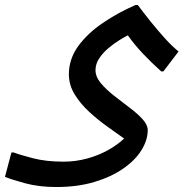

<svg xmlns="http://www.w3.org/2000/svg" viewBox="-44 -488 762 772"><path d="M182 264Q113 264 57.5 249Q2 234 -24 223L2 125H11Q37 135 89.5 148.5Q142 162 212 162Q260 162 306 149.5Q352 137 390.5 115.5Q429 94 455 69Q427 49 389 22Q351 -5 315.5 -37.5Q280 -70 256.5 -108Q233 -146 233 -189Q233 -251 270.5 -302.5Q308 -354 369 -395.5Q430 -437 501 -468H510Q533 -437 561.5 -401.5Q590 -366 619 -334Q648 -302 674 -281L613 -201H604Q565 -236 530.5 -272.5Q496 -309 470 -346Q458 -340 436 -326.5Q414 -313 392 -294.5Q370 -276 355 -253.5Q340 -231 340 -206Q340 -179 361.5 -153.5Q383 -128 414 -103.5Q445 -79 476.5 -55.5Q508 -32 529 -9Q550 14 550 35Q550 75 525 115.5Q500 156 452 189.5Q404 223 336 243.5Q268 264 182 264Z"/></svg>

Font: Kufam Medium
Style: Regular
Weight: 500
Designer: Wael Morcos, Artur Schmal
Foundry: Original Type
Version: Version 1.300; ttfautohint (v1.8.3)